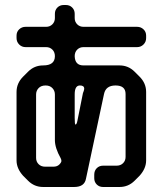

<svg xmlns="http://www.w3.org/2000/svg" viewBox="-20 -642 649 766"><path d="M124 -12V-265Q124 -280 134 -290.5Q144 -301 162 -301Q179 -301 189 -290.5Q199 -280 199 -265V-83Q199 -52 222 -11Q225 -5 225 0Q225 6 216.5 14.5Q208 23 193 23H160Q144 23 134 13Q124 3 124 -12ZM311 -271 289 -161Q286 -145 281 -145Q278 -145 278 -172V-266Q278 -301 299 -301Q316 -301 316 -288Q316 -284 313 -276ZM72 59 92 79Q117 104 152 104H276Q317 104 323 71L395 -267Q402 -301 441 -301Q481 -301 481 -267V-16Q481 -1 471 9Q461 19 445 19H391Q376 19 366 29Q356 39 356 55V69Q356 84 366 94Q376 104 391 104H457Q492 104 517 79L537 59Q563 30 563 -2V-275Q563 -310 537 -336L517 -356Q492 -381 457 -381H313Q279 -381 278 -418Q278 -434 288 -444Q298 -454 313 -454H527Q542 -454 552.5 -464.5Q563 -475 563 -490V-500Q563 -515 552.5 -525Q542 -535 527 -535H313Q298 -535 288 -545Q278 -555 278 -570V-587Q278 -602 268 -612Q258 -622 243 -622H234Q219 -622 209 -612Q199 -602 199 -587V-570Q199 -555 189 -545Q179 -535 164 -535H82Q67 -535 56.5 -525Q46 -515 46 -500V-490Q46 -475 56.5 -464.5Q67 -454 82 -454H164Q179 -454 189 -444Q199 -434 199 -418Q199 -381 152 -381Q117 -381 92 -356L72 -336Q46 -310 46 -275V-2Q46 30 72 59Z"/></svg>

Font: WD-XL Lubrifont TC
Style: Regular
Weight: 400
Designer: [WD-XL Lubrifont] Copyright 2020-2022 (c) NightFurySL2001, Skr-ZERO; [ZCOOL QingKe HuangYou] Copyright 2018-2022 (c) The
Version: Version 2.001;hotconv 1.1.1;makeotfexe 2.6.0